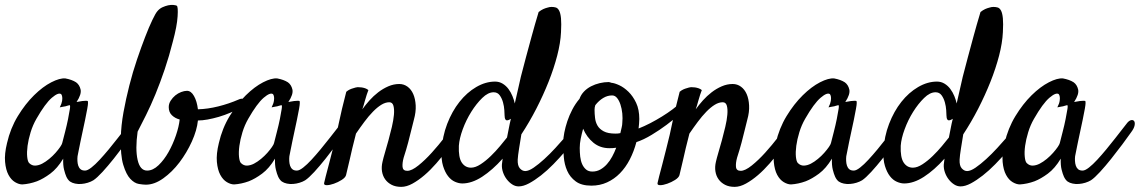

<svg xmlns="http://www.w3.org/2000/svg" viewBox="-35 -726 4577 771"><path d="M501 -194.3Q487.3 -174.8 465.8 -146Q444.3 -117.2 421.4 -88.4Q398.4 -59.6 376.5 -35.6Q354.5 -11.7 339.8 -2Q330.1 3.9 317.4 7.8Q304.7 11.7 291.5 12.7Q278.3 13.7 266.6 11.2Q254.9 8.8 246.1 2.9Q237.3 -3.9 231.4 -16.6Q226.6 -27.3 222.2 -44.9Q217.8 -62.5 218.8 -88.9Q195.3 -49.8 167 -28.8Q138.7 -7.8 113.3 2Q84 12.7 54.7 14.6Q41 14.6 25.4 5.4Q9.8 -3.9 -1 -23.9Q-11.7 -43.9 -14.6 -75.7Q-17.6 -107.4 -6.8 -151.4Q6.8 -210.9 36.6 -259.8Q66.4 -308.6 101.6 -343.3Q136.7 -377.9 170.9 -395.5Q205.1 -413.1 227.5 -411.1Q253.9 -406.2 270.5 -395.5Q284.2 -385.7 288.6 -366.7Q293 -347.7 272.5 -316.4Q286.1 -319.3 295.4 -320.3Q304.7 -321.3 309.6 -321.3Q315.4 -321.3 317.4 -320.3Q318.4 -318.4 318.4 -312Q318.4 -305.7 315.4 -289.1Q312.5 -272.5 306.6 -244.1Q300.8 -215.8 291 -170.9Q289.1 -162.1 287.6 -154.8Q286.1 -147.5 284.7 -140.1Q283.2 -132.8 281.2 -123Q279.3 -113.3 276.4 -98.6Q275.4 -89.8 275.9 -79.6Q276.4 -69.3 279.3 -60.5Q282.2 -51.8 288.6 -46.4Q294.9 -41 306.6 -41Q316.4 -41 332 -53.2Q347.7 -65.4 365.2 -84.5Q382.8 -103.5 401.9 -126.5Q420.9 -149.4 437.5 -170.9Q454.1 -192.4 467.3 -209Q480.5 -225.6 486.3 -233.4Q494.1 -242.2 502 -243.7Q509.8 -245.1 513.7 -239.3Q517.6 -233.4 515.1 -221.7Q512.7 -210 501 -194.3ZM214.8 -151.4Q219.7 -170.9 226.6 -197.3Q233.4 -223.6 238.3 -248Q243.2 -272.5 245.6 -288.6Q248 -304.7 244.1 -303.7Q239.3 -302.7 233.4 -300.8Q228.5 -298.8 220.7 -297.9Q212.9 -296.9 205.1 -294.9Q212.9 -310.5 214.4 -320.8Q215.8 -331.1 214.8 -336.9Q213.9 -343.8 210.9 -347.7Q200.2 -356.4 173.3 -333.5Q146.5 -310.5 111.3 -249Q96.7 -223.6 87.9 -194.8Q79.1 -166 75.7 -140.6Q72.3 -115.2 74.2 -96.2Q76.2 -77.1 82 -71.3Q92.8 -60.5 106.4 -61Q120.1 -61.5 134.3 -68.8Q148.4 -76.2 162.6 -87.9Q176.8 -99.6 188 -112.3Q199.2 -125 206.5 -135.7Q213.9 -146.5 214.8 -151.4Z M659.2 -559.6Q644.5 -501 626.5 -447.8Q608.4 -394.5 589.4 -348.1Q570.3 -301.8 551.3 -263.7Q532.2 -225.6 517.6 -197.3Q507.8 -127 517.6 -84Q527.3 -41 555.7 -41Q579.1 -41 601.6 -62.5Q624 -84 641.6 -115.2Q659.2 -146.5 671.4 -182.1Q683.6 -217.8 686.5 -246.1Q668 -251 655.3 -263.2Q642.6 -275.4 642.6 -295.9Q642.6 -309.6 650.4 -321.8Q658.2 -334 668.9 -342.8Q679.7 -351.6 692.4 -356.4Q705.1 -361.3 715.8 -361.3Q732.4 -361.3 744.1 -340.3Q755.9 -319.3 759.8 -287.1Q798.8 -288.1 841.8 -298.8Q884.8 -309.6 922.9 -326.2Q933.6 -331.1 940.4 -329.1Q947.3 -327.1 949.7 -321.3Q952.1 -315.4 949.2 -308.1Q946.3 -300.8 937.5 -296.9Q915 -284.2 891.1 -273.9Q867.2 -263.7 843.8 -256.8Q820.3 -250 798.8 -246.1Q777.3 -242.2 759.8 -242.2Q755.9 -203.1 735.4 -157.7Q714.8 -112.3 685.5 -73.7Q656.2 -35.2 620.6 -9.8Q585 15.6 550.8 15.6Q540 15.6 522.5 12.7Q504.9 9.8 488.3 -7.8Q471.7 -25.4 460 -64Q448.2 -102.5 450.2 -173.8Q451.2 -221.7 460.9 -275.4Q470.7 -329.1 484.4 -382.8Q498 -436.5 515.1 -486.8Q532.2 -537.1 547.9 -577.6Q563.5 -618.2 576.7 -645.5Q589.8 -672.9 596.7 -680.7Q605.5 -691.4 617.2 -696.8Q628.9 -702.1 640.1 -704.6Q651.4 -707 661.1 -706.1Q670.9 -705.1 674.8 -703.1Q680.7 -699.2 678.2 -660.2Q675.8 -621.1 659.2 -559.6Z M1351.6 -194.3Q1337.9 -174.8 1316.4 -146Q1294.9 -117.2 1272 -88.4Q1249 -59.6 1227.1 -35.6Q1205.1 -11.7 1190.4 -2Q1180.7 3.9 1168 7.8Q1155.3 11.7 1142.1 12.7Q1128.9 13.7 1117.2 11.2Q1105.5 8.8 1096.7 2.9Q1087.9 -3.9 1082 -16.6Q1077.1 -27.3 1072.8 -44.9Q1068.4 -62.5 1069.3 -88.9Q1045.9 -49.8 1017.6 -28.8Q989.3 -7.8 963.9 2Q934.6 12.7 905.3 14.6Q891.6 14.6 876 5.4Q860.4 -3.9 849.6 -23.9Q838.9 -43.9 835.9 -75.7Q833 -107.4 843.8 -151.4Q857.4 -210.9 887.2 -259.8Q917 -308.6 952.1 -343.3Q987.3 -377.9 1021.5 -395.5Q1055.7 -413.1 1078.1 -411.1Q1104.5 -406.2 1121.1 -395.5Q1134.8 -385.7 1139.2 -366.7Q1143.6 -347.7 1123 -316.4Q1136.7 -319.3 1146 -320.3Q1155.3 -321.3 1160.2 -321.3Q1166 -321.3 1168 -320.3Q1168.9 -318.4 1168.9 -312Q1168.9 -305.7 1166 -289.1Q1163.1 -272.5 1157.2 -244.1Q1151.4 -215.8 1141.6 -170.9Q1139.6 -162.1 1138.2 -154.8Q1136.7 -147.5 1135.3 -140.1Q1133.8 -132.8 1131.8 -123Q1129.9 -113.3 1127 -98.6Q1126 -89.8 1126.5 -79.6Q1127 -69.3 1129.9 -60.5Q1132.8 -51.8 1139.2 -46.4Q1145.5 -41 1157.2 -41Q1167 -41 1182.6 -53.2Q1198.2 -65.4 1215.8 -84.5Q1233.4 -103.5 1252.4 -126.5Q1271.5 -149.4 1288.1 -170.9Q1304.7 -192.4 1317.9 -209Q1331.1 -225.6 1336.9 -233.4Q1344.7 -242.2 1352.5 -243.7Q1360.4 -245.1 1364.3 -239.3Q1368.2 -233.4 1365.7 -221.7Q1363.3 -210 1351.6 -194.3ZM1065.4 -151.4Q1070.3 -170.9 1077.1 -197.3Q1084 -223.6 1088.9 -248Q1093.8 -272.5 1096.2 -288.6Q1098.6 -304.7 1094.7 -303.7Q1089.8 -302.7 1084 -300.8Q1079.1 -298.8 1071.3 -297.9Q1063.5 -296.9 1055.7 -294.9Q1063.5 -310.5 1064.9 -320.8Q1066.4 -331.1 1065.4 -336.9Q1064.5 -343.8 1061.5 -347.7Q1050.8 -356.4 1023.9 -333.5Q997.1 -310.5 961.9 -249Q947.3 -223.6 938.5 -194.8Q929.7 -166 926.3 -140.6Q922.9 -115.2 924.8 -96.2Q926.8 -77.1 932.6 -71.3Q943.4 -60.5 957 -61Q970.7 -61.5 984.9 -68.8Q999 -76.2 1013.2 -87.9Q1027.3 -99.6 1038.6 -112.3Q1049.8 -125 1057.1 -135.7Q1064.5 -146.5 1065.4 -151.4Z M1576.2 24.4Q1553.7 24.4 1537.6 16.1Q1521.5 7.8 1511.7 -5.9Q1502 -19.5 1499 -37.6Q1496.1 -55.7 1501 -76.2Q1503.9 -89.8 1510.7 -112.8Q1517.6 -135.7 1524.9 -162.6Q1532.2 -189.5 1538.6 -216.3Q1544.9 -243.2 1546.9 -265.1Q1548.8 -287.1 1544.9 -301.3Q1541 -315.4 1528.3 -315.4Q1512.7 -315.4 1496.1 -305.2Q1479.5 -294.9 1462.4 -277.3Q1445.3 -259.8 1428.2 -236.8Q1411.1 -213.9 1394.5 -189.5Q1385.7 -156.2 1379.9 -131.3Q1374 -106.4 1369.6 -86.4Q1365.2 -66.4 1361.3 -51.3Q1357.4 -36.1 1354.5 -22.5Q1351.6 -12.7 1336.9 -3.4Q1322.3 5.9 1305.7 11.7Q1289.1 17.6 1276.9 17.6Q1264.6 17.6 1266.6 8.8Q1267.6 2.9 1272.9 -17.6Q1278.3 -38.1 1285.6 -65.9Q1293 -93.8 1300.8 -125Q1308.6 -156.2 1315.4 -184.6Q1320.3 -207 1326.2 -234.4Q1331.1 -257.8 1338.4 -289.1Q1345.7 -320.3 1355.5 -357.4Q1362.3 -363.3 1369.6 -366.7Q1377 -370.1 1384.8 -372.1Q1392.6 -375 1401.4 -376Q1409.2 -376 1417 -375Q1423.8 -374 1431.2 -371.6Q1438.5 -369.1 1444.3 -364.3Q1441.4 -357.4 1437.5 -345.2Q1433.6 -333 1429.7 -319.3Q1425.8 -303.7 1419.9 -287.1Q1432.6 -304.7 1448.7 -322.8Q1464.8 -340.8 1483.9 -355.5Q1502.9 -370.1 1524.4 -379.4Q1545.9 -388.7 1568.4 -388.7Q1586.9 -388.7 1601.6 -377.9Q1616.2 -367.2 1624.5 -348.1Q1632.8 -329.1 1634.3 -302.7Q1635.7 -276.4 1627 -245.1L1616.2 -202.1Q1611.3 -181.6 1604 -153.8Q1596.7 -126 1585.9 -92.8Q1580.1 -71.3 1581.5 -55.7Q1583 -40 1600.6 -40Q1618.2 -40 1645 -61.5Q1671.9 -83 1699.2 -113.3Q1726.6 -143.6 1751 -175.3Q1775.4 -207 1788.1 -226.6Q1796.9 -239.3 1804.7 -243.2Q1812.5 -247.1 1816.9 -244.1Q1821.3 -241.2 1821.3 -231Q1821.3 -220.7 1813.5 -205.1Q1806.6 -191.4 1792.5 -168.9Q1778.3 -146.5 1758.8 -121.1Q1739.3 -95.7 1716.8 -69.8Q1694.3 -43.9 1669.9 -22.9Q1645.5 -2 1621.6 11.2Q1597.7 24.4 1576.2 24.4Z M2058.6 -186.5Q2053.7 -156.2 2049.3 -128.9Q2044.9 -101.6 2043.9 -85Q2043 -60.5 2052.7 -49.8Q2062.5 -39.1 2074.2 -39.1Q2087.9 -39.1 2107.9 -52.7Q2127.9 -66.4 2150.4 -86.9Q2172.9 -107.4 2195.3 -131.8Q2217.8 -156.2 2236.8 -178.2Q2255.9 -200.2 2269 -216.8Q2282.2 -233.4 2287.1 -238.3Q2293 -244.1 2299.3 -245.1Q2305.7 -246.1 2309.6 -243.2Q2313.5 -240.2 2313.5 -232.4Q2313.5 -224.6 2305.7 -212.9Q2293.9 -194.3 2275.4 -169.4Q2256.8 -144.5 2234.4 -118.2Q2211.9 -91.8 2187 -66.4Q2162.1 -41 2137.2 -21.5Q2112.3 -2 2089.4 10.3Q2066.4 22.5 2047.9 22.5Q2034.2 22.5 2022 14.6Q2009.8 6.8 2000 -5.9Q1990.2 -18.6 1984.9 -34.2Q1979.5 -49.8 1980.5 -65.4Q1981.4 -72.3 1983.4 -88.9Q1942.4 -43 1900.9 -16.1Q1859.4 10.7 1821.3 10.7Q1807.6 10.7 1792 3.9Q1776.4 -2.9 1764.2 -18.6Q1752 -34.2 1744.1 -59.6Q1736.3 -85 1738.3 -121.1Q1741.2 -177.7 1760.7 -228.5Q1780.3 -279.3 1810.1 -316.9Q1839.8 -354.5 1877.4 -376.5Q1915 -398.4 1953.1 -398.4Q1969.7 -398.4 1983.4 -390.1Q1997.1 -381.8 2006.8 -368.7Q2016.6 -355.5 2022.9 -339.8Q2029.3 -324.2 2032.2 -310.5Q2039.1 -338.9 2044.9 -366.2Q2050.8 -393.6 2056.6 -418Q2066.4 -454.1 2077.1 -496.1Q2086.9 -532.2 2099.6 -579.1Q2112.3 -626 2127.9 -677.7Q2137.7 -685.5 2146.5 -689.5Q2155.3 -693.4 2163.1 -695.3Q2171.9 -698.2 2179.7 -698.2Q2189.5 -698.2 2197.3 -695.8Q2205.1 -693.4 2210.4 -683.1Q2215.8 -672.9 2217.8 -652.3Q2219.7 -631.8 2217.8 -596.7Q2215.8 -553.7 2202.6 -502.9Q2189.5 -452.1 2168 -397.9Q2146.5 -343.8 2118.7 -289.6Q2090.8 -235.4 2058.6 -186.5ZM2001 -173.8Q2004.9 -192.4 2008.3 -210.9Q2011.7 -229.5 2016.6 -249Q2014.6 -248 2013.2 -247.1Q2011.7 -246.1 2009.8 -245.1Q1999 -240.2 1995.1 -245.6Q1991.2 -251 1991.2 -262.7Q1991.2 -268.6 1990.2 -283.7Q1989.3 -298.8 1984.9 -314.9Q1980.5 -331.1 1971.7 -343.3Q1962.9 -355.5 1947.3 -355.5Q1924.8 -355.5 1901.4 -332.5Q1877.9 -309.6 1857.4 -276.9Q1836.9 -244.1 1823.2 -207Q1809.6 -169.9 1807.6 -140.6Q1805.7 -93.8 1819.3 -73.2Q1833 -52.7 1856.4 -52.7Q1874 -52.7 1895 -66.4Q1916 -80.1 1936 -99.6Q1956.1 -119.1 1973.1 -139.6Q1990.2 -160.2 2001 -173.8Z M2520.5 -155.3Q2510.7 -118.2 2494.1 -85.9Q2477.5 -53.7 2454.6 -30.3Q2431.6 -6.8 2402.8 6.3Q2374 19.5 2339.8 19.5Q2299.8 19.5 2276.9 2.4Q2253.9 -14.6 2242.7 -40Q2231.4 -65.4 2229 -95.7Q2226.6 -126 2226.6 -152.3Q2226.6 -170.9 2231 -193.4Q2235.4 -215.8 2243.2 -239.3Q2251 -262.7 2263.2 -286.1Q2275.4 -309.6 2292 -329.1Q2297.9 -345.7 2310.1 -358.4Q2322.3 -371.1 2338.4 -379.4Q2354.5 -387.7 2373 -392.1Q2391.6 -396.5 2409.2 -396.5Q2412.1 -396.5 2414.6 -395.5Q2417 -394.5 2419.9 -393.6Q2432.6 -392.6 2451.7 -383.8Q2470.7 -375 2488.8 -357.4Q2506.8 -339.8 2519.5 -313Q2532.2 -286.1 2532.2 -248Q2532.2 -240.2 2531.2 -229Q2530.3 -217.8 2529.3 -210Q2551.8 -218.8 2576.2 -231.4Q2600.6 -244.1 2623.5 -258.3Q2646.5 -272.5 2666 -287.1Q2685.5 -301.8 2697.3 -313.5Q2707 -322.3 2713.9 -323.2Q2720.7 -324.2 2723.6 -319.3Q2726.6 -314.5 2724.6 -305.7Q2722.7 -296.9 2713.9 -286.1Q2709 -280.3 2689 -262.7Q2668.9 -245.1 2641.6 -224.6Q2614.3 -204.1 2582 -184.6Q2549.8 -165 2520.5 -155.3ZM2355.5 -303.7Q2352.5 -294.9 2352.5 -285.2Q2352.5 -269.5 2354.5 -252.4Q2356.4 -235.4 2364.3 -221.7Q2372.1 -208 2389.2 -198.7Q2406.2 -189.5 2436.5 -189.5Q2441.4 -189.5 2446.3 -189.9Q2451.2 -190.4 2456.1 -191.4Q2459 -204.1 2461.4 -214.4Q2463.9 -224.6 2463.9 -232.4Q2465.8 -251 2463.9 -270.5Q2461.9 -290 2456.5 -306.2Q2451.2 -322.3 2442.9 -332.5Q2434.6 -342.8 2422.9 -342.8Q2404.3 -342.8 2387.2 -332.5Q2370.1 -322.3 2355.5 -303.7ZM2293 -131.8Q2293 -114.3 2294.9 -97.2Q2296.9 -80.1 2302.7 -66.9Q2308.6 -53.7 2318.4 -45.4Q2328.1 -37.1 2343.8 -37.1Q2361.3 -37.1 2376 -45.4Q2390.6 -53.7 2402.3 -66.9Q2414.1 -80.1 2423.3 -97.2Q2432.6 -114.3 2439.5 -132.8Q2432.6 -131.8 2426.3 -131.3Q2419.9 -130.9 2412.1 -130.9Q2375 -130.9 2348.1 -152.8Q2321.3 -174.8 2306.6 -209Q2300.8 -188.5 2296.9 -168.9Q2293 -149.4 2293 -131.8Z M2915 24.4Q2892.6 24.4 2876.5 16.1Q2860.4 7.8 2850.6 -5.9Q2840.8 -19.5 2837.9 -37.6Q2835 -55.7 2839.8 -76.2Q2842.8 -89.8 2849.6 -112.8Q2856.4 -135.7 2863.8 -162.6Q2871.1 -189.5 2877.4 -216.3Q2883.8 -243.2 2885.7 -265.1Q2887.7 -287.1 2883.8 -301.3Q2879.9 -315.4 2867.2 -315.4Q2851.6 -315.4 2835 -305.2Q2818.4 -294.9 2801.3 -277.3Q2784.2 -259.8 2767.1 -236.8Q2750 -213.9 2733.4 -189.5Q2724.6 -156.2 2718.8 -131.3Q2712.9 -106.4 2708.5 -86.4Q2704.1 -66.4 2700.2 -51.3Q2696.3 -36.1 2693.4 -22.5Q2690.4 -12.7 2675.8 -3.4Q2661.1 5.9 2644.5 11.7Q2627.9 17.6 2615.7 17.6Q2603.5 17.6 2605.5 8.8Q2606.4 2.9 2611.8 -17.6Q2617.2 -38.1 2624.5 -65.9Q2631.8 -93.8 2639.6 -125Q2647.5 -156.2 2654.3 -184.6Q2659.2 -207 2665 -234.4Q2669.9 -257.8 2677.2 -289.1Q2684.6 -320.3 2694.3 -357.4Q2701.2 -363.3 2708.5 -366.7Q2715.8 -370.1 2723.6 -372.1Q2731.4 -375 2740.2 -376Q2748 -376 2755.9 -375Q2762.7 -374 2770 -371.6Q2777.3 -369.1 2783.2 -364.3Q2780.3 -357.4 2776.4 -345.2Q2772.5 -333 2768.6 -319.3Q2764.6 -303.7 2758.8 -287.1Q2771.5 -304.7 2787.6 -322.8Q2803.7 -340.8 2822.8 -355.5Q2841.8 -370.1 2863.3 -379.4Q2884.8 -388.7 2907.2 -388.7Q2925.8 -388.7 2940.4 -377.9Q2955.1 -367.2 2963.4 -348.1Q2971.7 -329.1 2973.1 -302.7Q2974.6 -276.4 2965.8 -245.1L2955.1 -202.1Q2950.2 -181.6 2942.9 -153.8Q2935.5 -126 2924.8 -92.8Q2918.9 -71.3 2920.4 -55.7Q2921.9 -40 2939.5 -40Q2957 -40 2983.9 -61.5Q3010.7 -83 3038.1 -113.3Q3065.4 -143.6 3089.8 -175.3Q3114.3 -207 3127 -226.6Q3135.7 -239.3 3143.6 -243.2Q3151.4 -247.1 3155.8 -244.1Q3160.2 -241.2 3160.2 -231Q3160.2 -220.7 3152.3 -205.1Q3145.5 -191.4 3131.3 -168.9Q3117.2 -146.5 3097.7 -121.1Q3078.1 -95.7 3055.7 -69.8Q3033.2 -43.9 3008.8 -22.9Q2984.4 -2 2960.4 11.2Q2936.5 24.4 2915 24.4Z M3587.9 -194.3Q3574.2 -174.8 3552.7 -146Q3531.2 -117.2 3508.3 -88.4Q3485.4 -59.6 3463.4 -35.6Q3441.4 -11.7 3426.8 -2Q3417 3.9 3404.3 7.8Q3391.6 11.7 3378.4 12.7Q3365.2 13.7 3353.5 11.2Q3341.8 8.8 3333 2.9Q3324.2 -3.9 3318.4 -16.6Q3313.5 -27.3 3309.1 -44.9Q3304.7 -62.5 3305.7 -88.9Q3282.2 -49.8 3253.9 -28.8Q3225.6 -7.8 3200.2 2Q3170.9 12.7 3141.6 14.6Q3127.9 14.6 3112.3 5.4Q3096.7 -3.9 3085.9 -23.9Q3075.2 -43.9 3072.3 -75.7Q3069.3 -107.4 3080.1 -151.4Q3093.8 -210.9 3123.5 -259.8Q3153.3 -308.6 3188.5 -343.3Q3223.6 -377.9 3257.8 -395.5Q3292 -413.1 3314.5 -411.1Q3340.8 -406.2 3357.4 -395.5Q3371.1 -385.7 3375.5 -366.7Q3379.9 -347.7 3359.4 -316.4Q3373 -319.3 3382.3 -320.3Q3391.6 -321.3 3396.5 -321.3Q3402.3 -321.3 3404.3 -320.3Q3405.3 -318.4 3405.3 -312Q3405.3 -305.7 3402.3 -289.1Q3399.4 -272.5 3393.6 -244.1Q3387.7 -215.8 3377.9 -170.9Q3376 -162.1 3374.5 -154.8Q3373 -147.5 3371.6 -140.1Q3370.1 -132.8 3368.2 -123Q3366.2 -113.3 3363.3 -98.6Q3362.3 -89.8 3362.8 -79.6Q3363.3 -69.3 3366.2 -60.5Q3369.1 -51.8 3375.5 -46.4Q3381.8 -41 3393.6 -41Q3403.3 -41 3418.9 -53.2Q3434.6 -65.4 3452.1 -84.5Q3469.7 -103.5 3488.8 -126.5Q3507.8 -149.4 3524.4 -170.9Q3541 -192.4 3554.2 -209Q3567.4 -225.6 3573.2 -233.4Q3581.1 -242.2 3588.9 -243.7Q3596.7 -245.1 3600.6 -239.3Q3604.5 -233.4 3602.1 -221.7Q3599.6 -210 3587.9 -194.3ZM3301.8 -151.4Q3306.6 -170.9 3313.5 -197.3Q3320.3 -223.6 3325.2 -248Q3330.1 -272.5 3332.5 -288.6Q3335 -304.7 3331.1 -303.7Q3326.2 -302.7 3320.3 -300.8Q3315.4 -298.8 3307.6 -297.9Q3299.8 -296.9 3292 -294.9Q3299.8 -310.5 3301.3 -320.8Q3302.7 -331.1 3301.8 -336.9Q3300.8 -343.8 3297.9 -347.7Q3287.1 -356.4 3260.3 -333.5Q3233.4 -310.5 3198.2 -249Q3183.6 -223.6 3174.8 -194.8Q3166 -166 3162.6 -140.6Q3159.2 -115.2 3161.1 -96.2Q3163.1 -77.1 3168.9 -71.3Q3179.7 -60.5 3193.4 -61Q3207 -61.5 3221.2 -68.8Q3235.4 -76.2 3249.5 -87.9Q3263.7 -99.6 3274.9 -112.3Q3286.1 -125 3293.5 -135.7Q3300.8 -146.5 3301.8 -151.4Z M3833 -186.5Q3828.1 -156.2 3823.7 -128.9Q3819.3 -101.6 3818.4 -85Q3817.4 -60.5 3827.1 -49.8Q3836.9 -39.1 3848.6 -39.1Q3862.3 -39.1 3882.3 -52.7Q3902.3 -66.4 3924.8 -86.9Q3947.3 -107.4 3969.7 -131.8Q3992.2 -156.2 4011.2 -178.2Q4030.3 -200.2 4043.5 -216.8Q4056.6 -233.4 4061.5 -238.3Q4067.4 -244.1 4073.7 -245.1Q4080.1 -246.1 4084 -243.2Q4087.9 -240.2 4087.9 -232.4Q4087.9 -224.6 4080.1 -212.9Q4068.4 -194.3 4049.8 -169.4Q4031.2 -144.5 4008.8 -118.2Q3986.3 -91.8 3961.4 -66.4Q3936.5 -41 3911.6 -21.5Q3886.7 -2 3863.8 10.3Q3840.8 22.5 3822.3 22.5Q3808.6 22.5 3796.4 14.6Q3784.2 6.8 3774.4 -5.9Q3764.6 -18.6 3759.3 -34.2Q3753.9 -49.8 3754.9 -65.4Q3755.9 -72.3 3757.8 -88.9Q3716.8 -43 3675.3 -16.1Q3633.8 10.7 3595.7 10.7Q3582 10.7 3566.4 3.9Q3550.8 -2.9 3538.6 -18.6Q3526.4 -34.2 3518.6 -59.6Q3510.7 -85 3512.7 -121.1Q3515.6 -177.7 3535.2 -228.5Q3554.7 -279.3 3584.5 -316.9Q3614.3 -354.5 3651.9 -376.5Q3689.5 -398.4 3727.5 -398.4Q3744.1 -398.4 3757.8 -390.1Q3771.5 -381.8 3781.2 -368.7Q3791 -355.5 3797.4 -339.8Q3803.7 -324.2 3806.6 -310.5Q3813.5 -338.9 3819.3 -366.2Q3825.2 -393.6 3831.1 -418Q3840.8 -454.1 3851.6 -496.1Q3861.3 -532.2 3874 -579.1Q3886.7 -626 3902.3 -677.7Q3912.1 -685.5 3920.9 -689.5Q3929.7 -693.4 3937.5 -695.3Q3946.3 -698.2 3954.1 -698.2Q3963.9 -698.2 3971.7 -695.8Q3979.5 -693.4 3984.9 -683.1Q3990.2 -672.9 3992.2 -652.3Q3994.1 -631.8 3992.2 -596.7Q3990.2 -553.7 3977.1 -502.9Q3963.9 -452.1 3942.4 -397.9Q3920.9 -343.8 3893.1 -289.6Q3865.2 -235.4 3833 -186.5ZM3775.4 -173.8Q3779.3 -192.4 3782.7 -210.9Q3786.1 -229.5 3791 -249Q3789.1 -248 3787.6 -247.1Q3786.1 -246.1 3784.2 -245.1Q3773.4 -240.2 3769.5 -245.6Q3765.6 -251 3765.6 -262.7Q3765.6 -268.6 3764.6 -283.7Q3763.7 -298.8 3759.3 -314.9Q3754.9 -331.1 3746.1 -343.3Q3737.3 -355.5 3721.7 -355.5Q3699.2 -355.5 3675.8 -332.5Q3652.3 -309.6 3631.8 -276.9Q3611.3 -244.1 3597.7 -207Q3584 -169.9 3582 -140.6Q3580.1 -93.8 3593.8 -73.2Q3607.4 -52.7 3630.9 -52.7Q3648.4 -52.7 3669.4 -66.4Q3690.4 -80.1 3710.4 -99.6Q3730.5 -119.1 3747.6 -139.6Q3764.6 -160.2 3775.4 -173.8Z M4506.8 -194.3Q4493.2 -174.8 4471.7 -146Q4450.2 -117.2 4427.2 -88.4Q4404.3 -59.6 4382.3 -35.6Q4360.4 -11.7 4345.7 -2Q4335.9 3.9 4323.2 7.8Q4310.5 11.7 4297.4 12.7Q4284.2 13.7 4272.5 11.2Q4260.7 8.8 4252 2.9Q4243.2 -3.9 4237.3 -16.6Q4232.4 -27.3 4228 -44.9Q4223.6 -62.5 4224.6 -88.9Q4201.2 -49.8 4172.9 -28.8Q4144.5 -7.8 4119.1 2Q4089.8 12.7 4060.5 14.6Q4046.9 14.6 4031.2 5.4Q4015.6 -3.9 4004.9 -23.9Q3994.1 -43.9 3991.2 -75.7Q3988.3 -107.4 3999 -151.4Q4012.7 -210.9 4042.5 -259.8Q4072.3 -308.6 4107.4 -343.3Q4142.6 -377.9 4176.8 -395.5Q4210.9 -413.1 4233.4 -411.1Q4259.8 -406.2 4276.4 -395.5Q4290 -385.7 4294.4 -366.7Q4298.8 -347.7 4278.3 -316.4Q4292 -319.3 4301.3 -320.3Q4310.5 -321.3 4315.4 -321.3Q4321.3 -321.3 4323.2 -320.3Q4324.2 -318.4 4324.2 -312Q4324.2 -305.7 4321.3 -289.1Q4318.4 -272.5 4312.5 -244.1Q4306.6 -215.8 4296.9 -170.9Q4294.9 -162.1 4293.5 -154.8Q4292 -147.5 4290.5 -140.1Q4289.1 -132.8 4287.1 -123Q4285.2 -113.3 4282.2 -98.6Q4281.2 -89.8 4281.7 -79.6Q4282.2 -69.3 4285.2 -60.5Q4288.1 -51.8 4294.4 -46.4Q4300.8 -41 4312.5 -41Q4322.3 -41 4337.9 -53.2Q4353.5 -65.4 4371.1 -84.5Q4388.7 -103.5 4407.7 -126.5Q4426.8 -149.4 4443.4 -170.9Q4460 -192.4 4473.1 -209Q4486.3 -225.6 4492.2 -233.4Q4500 -242.2 4507.8 -243.7Q4515.6 -245.1 4519.5 -239.3Q4523.4 -233.4 4521 -221.7Q4518.6 -210 4506.8 -194.3ZM4220.7 -151.4Q4225.6 -170.9 4232.4 -197.3Q4239.3 -223.6 4244.1 -248Q4249 -272.5 4251.5 -288.6Q4253.9 -304.7 4250 -303.7Q4245.1 -302.7 4239.3 -300.8Q4234.4 -298.8 4226.6 -297.9Q4218.8 -296.9 4210.9 -294.9Q4218.8 -310.5 4220.2 -320.8Q4221.7 -331.1 4220.7 -336.9Q4219.7 -343.8 4216.8 -347.7Q4206.1 -356.4 4179.2 -333.5Q4152.3 -310.5 4117.2 -249Q4102.5 -223.6 4093.8 -194.8Q4085 -166 4081.5 -140.6Q4078.1 -115.2 4080.1 -96.2Q4082 -77.1 4087.9 -71.3Q4098.6 -60.5 4112.3 -61Q4126 -61.5 4140.1 -68.8Q4154.3 -76.2 4168.5 -87.9Q4182.6 -99.6 4193.8 -112.3Q4205.1 -125 4212.4 -135.7Q4219.7 -146.5 4220.7 -151.4Z"/></svg>

Font: Satisfy
Style: Regular
Weight: 400
Designer: Font Diner, Inc
Foundry: Font Diner, Inc
Version: Version 1.000